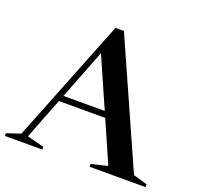

<svg xmlns="http://www.w3.org/2000/svg" viewBox="-136 -860 1029 996"><g transform="rotate(20 378.5 -361.5)"><path d="M688.5 -38 766.5 -15.5V0H457.5V-15.5L547 -37L446.5 -266H191L102.5 -39L196 -15V0H-10.5V-15L66 -40.5L337 -723H383.5ZM204 -299H432L311 -574Z"/></g></svg>

Font: Newsreader Display Medium
Style: Regular
Weight: 500
Designer: Hugues Gentile
Foundry: Production Type
Version: Version 1.001